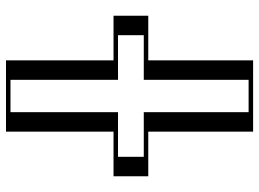

<svg xmlns="http://www.w3.org/2000/svg" viewBox="-132 -733 865 641"><g transform="rotate(-90 300.5 -412.5)"><path d="M394.5 -350V0H206.5V-350H57.5V-466H206.5V-825H394.5V-466H543.5V-350ZM379.5 -365V-15H221.5V-365H72.5V-451H221.5V-810H379.5V-451H528.5V-365ZM379.5 -365H528.5V-451H379.5V-810H221.5V-451H72.5V-365H221.5V-15H379.5ZM394.5 -350H543.5V-466H394.5V-825H206.5V-466H57.5V-350H206.5V0H394.5ZM354.5 -365V-15H246.5V-365H97.5V-451H246.5V-810H354.5V-451H503.5V-365ZM419.5 -350H568.5V-466H419.5V-825H181.5V-466H32.5V-350H181.5V0H419.5Z"/></g></svg>

Font: Hussar Outliner
Style: Regular
Weight: 700
Foundry: Cannot Into Space Fonts
Version: Version 0.92